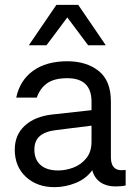

<svg xmlns="http://www.w3.org/2000/svg" viewBox="-20 -763 551 793"><path d="M344 -576 258 -691 172 -576H99L213 -743H303L417 -576ZM499 -61V3Q482 7 456 7Q420 7 395 -10Q370 -27 361 -60Q336 -25 293 -7.5Q250 10 205 10Q133 10 87 -32.5Q41 -75 41 -145Q41 -206 82.5 -244Q124 -282 195 -290L358 -308V-343Q358 -440 258 -440Q204 -440 174.5 -419Q145 -398 132 -360H47Q62 -431 116.5 -470.5Q171 -510 258 -510Q337 -510 387.5 -470Q438 -430 438 -344V-114Q438 -60 482 -60Q491 -60 499 -61ZM358 -178V-244L214 -226Q168 -221 145 -201.5Q122 -182 122 -145Q122 -104 147.5 -81.5Q173 -59 220 -59Q252 -59 283.5 -71Q315 -83 336.5 -109.5Q358 -136 358 -178Z"/></svg>

Font: CBA Beacon Sans
Style: Regular
Weight: 400
Designer: Wei Huang
Foundry: Wei Huang
Version: Version 1.002